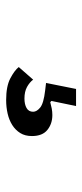

<svg xmlns="http://www.w3.org/2000/svg" viewBox="163 -228 273 640"><g transform="rotate(90 300.0 92.5)"><path d="M313 209Q267 209 240.5 195Q214 181 203 167L245 119Q254 131 269.5 139.5Q285 148 308 148Q327 148 339.5 141Q352 134 352 119Q352 107 338 95.5Q324 84 281 79L256 76L276 -24H333L316 58L320 62Q331 59 341.5 57Q352 55 363 55Q392 55 412.5 71.5Q433 88 433 123Q433 146 423 162Q413 178 396.5 188.5Q380 199 358.5 204Q337 209 313 209Z"/></g></svg>

Font: IBM Plex Thai Medium
Style: Regular
Weight: 500
Designer: Mike Abbink, Paul van der Laan, Pieter van Rosmalen, Ben Mitchell, Mark Frömberg
Foundry: Bold Monday
Version: Version 1.0